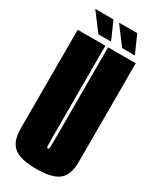

<svg xmlns="http://www.w3.org/2000/svg" viewBox="-207 -862 751 923"><g transform="rotate(30 169.0 -400.0)"><path d="M168.5 4Q80 4 43.8 -26Q7.5 -56 7.5 -125.5V-675H161V-146.5Q161 -126.5 162 -117.5Q163 -108.5 168.5 -108.5Q174 -108.5 175 -117.5Q176 -126.5 176 -146.5V-675H329.5V-125.5Q329.5 -56 293.2 -26Q257 4 168.5 4ZM236.5 -705.5 162.5 -804H263.5L307 -705.5ZM104.5 -705.5 30.5 -804H131.5L175 -705.5Z"/></g></svg>

Font: Anybody UltraCondensed ExtraBold
Style: Regular
Weight: 800
Width: 1
Designer: Tyler Finck
Foundry: Etcetera Type Company
Version: Version 1.010; ttfautohint (v1.8.3) -l 8 -r 50 -G 200 -x 14 